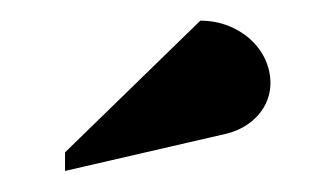

<svg xmlns="http://www.w3.org/2000/svg" viewBox="-20 -658 314 186"><path d="M43 -492.4 199 -528.4C224 -534.3 242 -553.7 242 -577.4C242 -610.9 211.6 -638 174.1 -638L43 -510.4Z"/></svg>

Font: Prida01
Style: Black
Weight: 900
Designer: gluk
Foundry: gluk
Version: Version 00.072